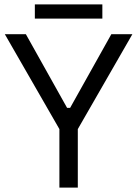

<svg xmlns="http://www.w3.org/2000/svg" viewBox="-20 -856 626 876"><path d="M251 0V-267L2 -700H98L286 -364H300L488 -700H584L335 -267V0ZM139 -771V-836H447V-771Z"/></svg>

Font: Space Grotesk Frontify
Style: Regular
Weight: 400
Designer: Florian Karsten
Version: Version 2.000